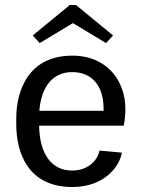

<svg xmlns="http://www.w3.org/2000/svg" viewBox="-20 -741 573 777"><path d="M112.5 -597.5 140.8 -566.7 275 -647.5 409.2 -566.7 437.5 -597.5 287.5 -720.8H262.5ZM45.8 -238.3C45.8 -122.5 93.3 15.8 272.5 15.8C404.2 15.8 464.2 -69.2 473.3 -123.3L382.5 -131.7C376.7 -95.8 339.2 -50.8 272.5 -50.8C186.7 -50.8 140 -120 138.3 -232.5H480.8C485 -255 487.5 -277.5 487.5 -300C487.5 -410 416.7 -515.8 272.5 -515.8C96.7 -515.8 45.8 -376.7 45.8 -261.7ZM139.2 -292.5C146.7 -390 193.3 -449.2 272.5 -449.2C345.8 -449.2 399.2 -400.8 399.2 -300.8V-292.5Z"/></svg>

Font: Boon Medium
Style: Regular
Weight: 500
Designer: Sungsit Sawaiwan
Foundry: FontUni
Version: Version 2.0